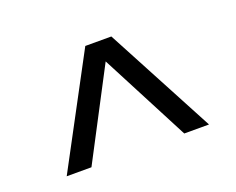

<svg xmlns="http://www.w3.org/2000/svg" viewBox="-66 -809 682 554"><g transform="rotate(-20 274.5 -532.5)"><path d="M235 -700H315L493 -365H417L275 -638L132 -365H56Z"/></g></svg>

Font: Stavian Regular
Style: Regular
Weight: 400
Version: Version 1.000; ttfautohint (v1.6)